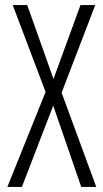

<svg xmlns="http://www.w3.org/2000/svg" viewBox="-20 -734 406 754"><path d="M358 0 222 -370 354 -714H296L190 -424L87 -714H30L159 -373L9 0H66L189 -319L299 0Z"/></svg>

Font: Noto Sans Arabic UI XCn Lt
Style: Regular
Weight: 300
Width: 2
Designer: Monotype Design Team, Nadine Chahine and Nizar Qandah
Foundry: Monotype Imaging Inc.
Version: Version 2.010